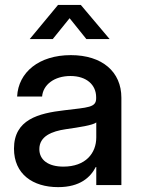

<svg xmlns="http://www.w3.org/2000/svg" viewBox="-20 -749 569 777"><path d="M215.3 8.3C304.2 8.3 346.2 -31.7 367.7 -73.2H369.6V0H471.2V-353.5C471.2 -458.5 393.6 -525.9 266.6 -525.9C137.7 -525.9 54.2 -456.5 49.3 -358.4H150.4C154.3 -405.8 199.2 -441.4 265.1 -441.4C330.6 -441.4 369.1 -405.3 369.1 -355.5V-351.1C369.1 -313.5 336.9 -314.5 240.2 -302.7C135.3 -290.5 36.6 -265.1 36.6 -147.5C36.6 -44.4 112.8 8.3 215.3 8.3ZM236.3 -74.7C176.3 -74.7 139.2 -101.1 139.2 -145.5C139.2 -197.8 189.9 -217.8 246.1 -226.1C300.8 -233.9 355.5 -242.2 369.6 -253.4V-192.9C369.6 -129.4 327.1 -74.7 236.3 -74.7ZM100.6 -590.8H193.4L261.7 -675.3L329.6 -590.8H423.3V-591.3L307.1 -729H214.8L100.6 -591.3Z"/></svg>

Font: Inteeer Medium
Style: Regular
Weight: 500
Designer: Rasmus Andersson
Foundry: rsms
Version: Version 4.001;Glyphs 3.4 (3402)